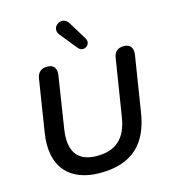

<svg xmlns="http://www.w3.org/2000/svg" viewBox="-132 -1020 1000 1134"><g transform="rotate(-15 368.0 -453.0)"><path d="M340 10C537 10 637 -89 665 -277L718 -612C724 -654 705 -678 667 -678C630 -678 608 -659 603 -622L548 -276C528 -148 462 -92 348 -92C229 -92 180 -162 201 -296L250 -612C256 -654 238 -678 198 -678C162 -678 140 -659 134 -622L84 -305C50 -94 161 10 340 10ZM318 -842 402 -738C432 -702 485 -740 462 -779L394 -890C359 -950 275 -894 318 -842Z"/></g></svg>

Font: SN Pro Semibold
Style: Italic
Weight: 600
Italic angle: -9°
Designer: Tobias Whetton
Foundry: Supernotes
Version: Version 1.001;Glyphs 3.2 (3249)